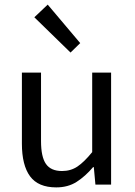

<svg xmlns="http://www.w3.org/2000/svg" viewBox="-20 -801 584 833"><path d="M224 12Q146 12 110.5 -36Q75 -84 75 -178V-486H158V-189Q158 -120 179.5 -89.5Q201 -59 249 -59Q287 -59 316 -78.5Q345 -98 380 -141V-486H462V0H394L387 -76H384Q350 -36 312.5 -12Q275 12 224 12ZM286 -573 129 -726 187 -781 328 -614Z"/></svg>

Font: CV Source Sans
Style: Regular
Weight: 400
Designer: Paul D. Hunt
Foundry: Adobe Systems Incorporated
Version: Version 3.001